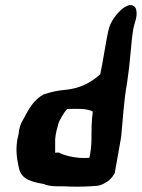

<svg xmlns="http://www.w3.org/2000/svg" viewBox="-20 -728 550 745"><path d="M52 -207C38 -157 45 -113 53 -78C62 -30 106 -22 150 -14C176 -1 219 -7 251 -4H252C288 -3 321 -4 356 -7H358C385 -12 411 -30 423 -53L425 -55L450 -196C457 -265 460 -334 473 -406L481 -466L488 -537C490 -563 493 -591 498 -620C501 -637 514 -662 509 -687C508 -702 494 -712 478 -707C472 -705 467 -702 460 -698C434 -679 406 -642 400 -607C388 -552 381 -495 369 -440C334 -408 290 -384 230 -379C202 -377 174 -370 151 -362H149L148 -361C111 -340 93 -308 71 -266C61 -251 54 -232 52 -207ZM205 -242V-243C209 -261 227 -289 240 -305C276 -306 319 -308 340 -295C330 -214 340 -187 330 -132L327 -116C325 -115 317 -115 304 -115C268 -115 229 -125 208 -136H193L194 -139V-174C193 -190 196 -212 205 -242Z"/></svg>

Font: Vapor
Style: ExBdObl
Weight: 800
Foundry: Cannot Into Space Fonts
Version: Version 0.179